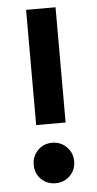

<svg xmlns="http://www.w3.org/2000/svg" viewBox="-51 -706 377 747"><g transform="rotate(-5 137.5 -333.0)"><path d="M195 -224H80V-674H195ZM215 -71Q215 -37 192 -14.5Q169 8 136 8Q102 8 79.5 -14.5Q57 -37 57 -71Q57 -104 79.5 -127Q102 -150 136 -150Q169 -150 192 -127Q215 -104 215 -71Z"/></g></svg>

Font: Hind Siliguri SemiBold
Style: Regular
Weight: 600
Designer: Jyotish Sonowal
Foundry: Indian Type Foundry
Version: Version 1.001;PS 1.0;hotconv 1.0.86;makeotf.lib2.5.63406; tt